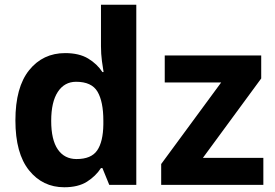

<svg xmlns="http://www.w3.org/2000/svg" viewBox="-20 -780 1161 810"><path d="M251 10Q160 10 102.5 -61.5Q45 -133 45 -272Q45 -412 103 -484Q161 -556 255 -556Q314 -556 352 -533Q390 -510 412 -476H417Q414 -492 410 -522.5Q406 -553 406 -585V-760H555V0H441L412 -71H406Q384 -37 347 -13.5Q310 10 251 10ZM303 -109Q365 -109 390 -145.5Q415 -182 416 -255V-271Q416 -351 391.5 -393Q367 -435 301 -435Q252 -435 224 -392.5Q196 -350 196 -270Q196 -190 224 -149.5Q252 -109 303 -109ZM1091 0H660V-88L913 -432H675V-546H1082V-449L836 -114H1091Z"/></svg>

Font: Noto IKEA Arabic
Style: Bold
Weight: 700
Designer: Monotype Design Team
Foundry: Monotype Imaging Inc.
Version: Version 1.200